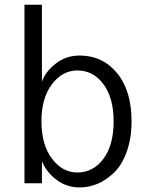

<svg xmlns="http://www.w3.org/2000/svg" viewBox="-20 -779 622 816"><path d="M84 0V-758.8H158.2V-431.6Q171.9 -472.7 215.8 -507.8Q259.8 -543 318.4 -543Q416 -543 477.5 -468.3Q539.1 -393.6 539.1 -263.7Q539.1 -191.4 519 -135.3Q499 -79.1 466.3 -46.9Q433.6 -14.6 396 1.5Q358.4 17.6 318.4 17.6Q262.7 17.6 219.7 -15.1Q176.8 -47.9 158.2 -93.8V0ZM156.2 -263.7Q156.2 -164.1 200.7 -105Q245.1 -45.9 308.6 -45.9Q376 -45.9 419.4 -104Q462.9 -162.1 462.9 -263.7Q462.9 -362.3 419.9 -420.9Q377 -479.5 308.6 -479.5Q245.1 -479.5 200.7 -420.9Q156.2 -362.3 156.2 -263.7Z"/></svg>

Font: Gothic A1
Style: Regular
Weight: 400
Designer: HanYang I&C Co.,Ltd.
Foundry: HanYang I&C Co.,Ltd.
Version: Version 2.50